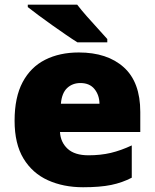

<svg xmlns="http://www.w3.org/2000/svg" viewBox="-20 -786 658 816"><path d="M314.9 -563Q436 -563 506.1 -500Q576.2 -437 576.2 -310.1V-225.1H234.9Q237.3 -181.6 267.3 -153.8Q297.4 -126 356 -126Q407.7 -126 450.9 -136.2Q494.1 -146.5 540 -168V-30.8Q500 -9.8 452.6 0Q405.3 9.8 333 9.8Q249.5 9.8 183.6 -20Q117.7 -49.8 79.8 -112.3Q42 -174.8 42 -272.9Q42 -372.6 76.2 -436.8Q110.4 -501 171.9 -532Q233.4 -563 314.9 -563ZM321.8 -433.1Q288.1 -433.1 265.4 -411.9Q242.7 -390.6 238.8 -345.2H402.8Q402.3 -381.8 381.6 -407.5Q360.8 -433.1 321.8 -433.1ZM308.1 -766.1Q325.2 -743.7 348.9 -716.8Q372.6 -689.9 396.2 -664.3Q419.9 -638.7 436 -620.1V-606H309.1Q288.6 -618.7 260.3 -638.2Q231.9 -657.7 201.2 -679.4Q170.4 -701.2 143.3 -721.4Q116.2 -741.7 98.1 -755.9V-766.1Z"/></svg>

Font: Open Sans ExtraBold
Style: Regular
Weight: 800
Designer: Monotype Design Team
Foundry: Monotype Imaging Inc.
Version: Version 3.003; ttfautohint (v1.8.4)